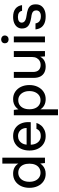

<svg xmlns="http://www.w3.org/2000/svg" viewBox="1102 -1882 1000 3243"><g transform="rotate(-90 1601.5 -260.0)"><path d="M286 12Q217 12 163.5 -23.5Q110 -59 80.5 -121Q51 -183 51 -262Q51 -343 81 -405Q111 -467 165 -502.5Q219 -538 290 -538Q349 -538 392 -515Q435 -492 460 -450V-720H560V0H470L461 -80Q446 -56 422 -35Q398 -14 364.5 -1Q331 12 286 12ZM306 -75Q352 -75 387 -98Q422 -121 440.5 -163Q459 -205 459 -263Q459 -321 440.5 -363.5Q422 -406 387 -428.5Q352 -451 306 -451Q262 -451 227 -428Q192 -405 172.5 -363Q153 -321 153 -263Q153 -206 172.5 -163.5Q192 -121 227 -98Q262 -75 306 -75Z M924 12Q853 12 798 -22Q743 -56 712 -117.5Q681 -179 681 -262Q681 -344 711.5 -406.5Q742 -469 797.5 -503.5Q853 -538 926 -538Q1002 -538 1054.5 -504Q1107 -470 1134 -412.5Q1161 -355 1161 -285Q1161 -275 1161 -264Q1161 -253 1159 -240H754V-310H1062Q1060 -380 1021 -417.5Q982 -455 925 -455Q885 -455 852 -435.5Q819 -416 799 -378Q779 -340 779 -282V-254Q779 -194 798.5 -153.5Q818 -113 850.5 -92Q883 -71 924 -71Q975 -71 1004 -90Q1033 -109 1047 -144H1147Q1134 -100 1103.5 -64.5Q1073 -29 1028 -8.5Q983 12 924 12Z M1277 220V-526H1367L1377 -448Q1392 -473 1416 -493Q1440 -513 1473 -525.5Q1506 -538 1550 -538Q1621 -538 1674.5 -502Q1728 -466 1757.5 -404Q1787 -342 1787 -262Q1787 -183 1756.5 -121Q1726 -59 1672.5 -23.5Q1619 12 1550 12Q1490 12 1446 -11.5Q1402 -35 1377 -77V220ZM1532 -75Q1576 -75 1610 -97.5Q1644 -120 1664.5 -162.5Q1685 -205 1685 -263Q1685 -321 1664.5 -363Q1644 -405 1610 -428Q1576 -451 1532 -451Q1485 -451 1450.5 -428Q1416 -405 1397 -363Q1378 -321 1378 -263Q1378 -205 1397 -163Q1416 -121 1450.5 -98Q1485 -75 1532 -75Z M2100 12Q2042 12 1998.5 -10.5Q1955 -33 1931.5 -78Q1908 -123 1908 -191V-526H2008V-203Q2008 -137 2040 -105Q2072 -73 2128 -73Q2165 -73 2194.5 -89.5Q2224 -106 2242.5 -139Q2261 -172 2261 -220V-526H2361V0H2271L2265 -82Q2244 -37 2201 -12.5Q2158 12 2100 12Z M2508 0V-526H2608V0ZM2558 -614Q2529 -614 2510.5 -632Q2492 -650 2492 -678Q2492 -705 2510.5 -722.5Q2529 -740 2558 -740Q2586 -740 2605 -722.5Q2624 -705 2624 -678Q2624 -650 2605 -632Q2586 -614 2558 -614Z M2949 12Q2875 12 2827.5 -10Q2780 -32 2756 -70.5Q2732 -109 2727 -160H2828Q2832 -135 2845 -114.5Q2858 -94 2884 -81.5Q2910 -69 2949 -69Q2980 -69 3002.5 -78.5Q3025 -88 3036.5 -105.5Q3048 -123 3048 -146Q3048 -176 3034.5 -193Q3021 -210 2994.5 -219Q2968 -228 2929 -232Q2885 -239 2850 -250Q2815 -261 2791 -279Q2767 -297 2754.5 -324Q2742 -351 2742 -389Q2742 -432 2765.5 -466Q2789 -500 2833 -519Q2877 -538 2938 -538Q3026 -538 3076.5 -498.5Q3127 -459 3137 -387H3040Q3035 -420 3008 -438.5Q2981 -457 2937 -457Q2890 -457 2865.5 -439.5Q2841 -422 2841 -394Q2841 -373 2852 -356.5Q2863 -340 2889 -328.5Q2915 -317 2960 -311Q3023 -303 3065.5 -287Q3108 -271 3129.5 -239.5Q3151 -208 3150 -153Q3150 -100 3124.5 -63.5Q3099 -27 3054 -7.5Q3009 12 2949 12Z"/></g></svg>

Font: DM Sans 9pt Medium
Style: Regular
Weight: 500
Version: Version 4.004;gftools[0.9.30]